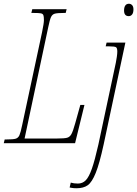

<svg xmlns="http://www.w3.org/2000/svg" viewBox="-42 -763 731 1023"><path d="M-17 -20H-7Q28 -20 41.5 -24Q55 -28 61.5 -42.5Q68 -57 76 -96L182 -591Q192 -639 192 -656Q192 -675 189 -682.5Q186 -690 175.5 -692Q165 -694 137 -694H125L130 -714H313L308 -694H298Q263 -694 249.5 -690Q236 -686 229.5 -671.5Q223 -657 215 -618L89 -25H262Q301 -25 315.5 -29Q330 -33 338.5 -48.5Q347 -64 359 -107L386 -204H408L358 0H-22ZM619 -707Q619 -724 625.5 -733.5Q632 -743 645 -743Q655 -743 662 -735.5Q669 -728 669 -713Q669 -695 662 -686Q655 -677 644 -677Q619 -677 619 -707ZM329 236 335 210Q352 215 373 215Q398 215 415 197.5Q432 180 447.5 136Q463 92 482 8L575 -428Q578 -442 580.5 -460Q583 -478 583 -488Q583 -507 576 -511.5Q569 -516 540 -516H521L526 -536H626L510 8Q488 109 468 158.5Q448 208 425.5 224Q403 240 366 240Q350 240 340 238Q330 236 329 236Z"/></svg>

Font: Noto Serif CondThin
Style: Italic
Weight: 250
Width: 3
Italic angle: -12°
Designer: Monotype Design Team
Foundry: Monotype Imaging Inc.
Version: Version 1.001